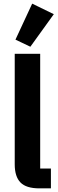

<svg xmlns="http://www.w3.org/2000/svg" viewBox="-20 -1036 317 1056"><path d="M197 0Q124 0 92.5 -32.5Q61 -65 61 -132V-740H201V-109H260V0ZM147 -779 65 -818 157 -1016 276 -958Z"/></svg>

Font: IBM Plex Sans Cond
Style: Bold
Weight: 700
Width: 3
Designer: Mike Abbink, Paul van der Laan, Pieter van Rosmalen
Foundry: Bold Monday
Version: Version 1.3